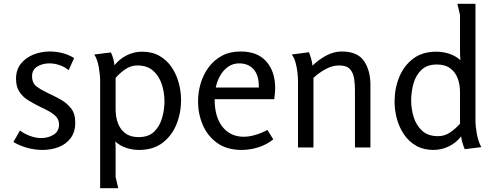

<svg xmlns="http://www.w3.org/2000/svg" viewBox="-20 -782 2625 1018"><path d="M244 -509Q278 -509 311.5 -500.5Q345 -492 373 -474L344 -410Q322 -428 295 -437Q268 -446 242 -446Q205 -446 177.5 -429Q150 -412 150 -378Q150 -341 174.5 -323Q199 -305 233 -289Q266 -274 299.5 -255.5Q333 -237 356 -208.5Q379 -180 379 -132Q379 -82 354.5 -49.5Q330 -17 290.5 -2Q251 13 205 13Q165 13 125 2Q85 -9 51 -29L86 -90Q110 -72 140 -61Q170 -50 198 -50Q236 -50 264.5 -68Q293 -86 293 -122Q293 -147 277.5 -163.5Q262 -180 238 -193Q214 -206 188 -218Q158 -233 129.5 -250.5Q101 -268 83 -295Q65 -322 65 -364Q65 -412 90.5 -444Q116 -476 157 -492.5Q198 -509 244 -509Z M568 -504Q576 -488 580.5 -470.5Q585 -453 587 -436Q613 -469 651.5 -488.5Q690 -508 733 -508Q786 -508 825 -486Q864 -464 889.5 -426.5Q915 -389 927.5 -343.5Q940 -298 940 -251Q940 -183 915.5 -122.5Q891 -62 841.5 -24.5Q792 13 717 13Q683 13 649.5 2Q616 -9 591 -32Q593 -18 593 -4Q593 10 593 18V157L607 216H511V-352Q511 -383 504 -424.5Q497 -466 480 -493ZM708 -435Q674 -435 644 -414.5Q614 -394 593 -369V-201Q593 -162 605.5 -128.5Q618 -95 645 -75Q672 -55 715 -55Q768 -55 797.5 -84Q827 -113 839.5 -157Q852 -201 852 -245Q852 -291 838 -334.5Q824 -378 792.5 -406.5Q761 -435 708 -435Z M1256 -509Q1346 -509 1392.5 -455.5Q1439 -402 1439 -315Q1439 -301 1437.5 -286.5Q1436 -272 1434 -256H1118Q1118 -161 1160 -109Q1202 -57 1272 -57Q1329 -57 1398 -93L1429 -43Q1394 -15 1350 -1Q1306 13 1261 13Q1183 13 1131.5 -24Q1080 -61 1055 -120Q1030 -179 1030 -243Q1030 -293 1044 -340Q1058 -387 1086.5 -425.5Q1115 -464 1157 -486.5Q1199 -509 1256 -509ZM1248 -446Q1214 -446 1188 -427Q1162 -408 1146 -378.5Q1130 -349 1124 -318H1352Q1354 -380 1326 -413Q1298 -446 1248 -446Z M1618 -505Q1625 -488 1630 -470Q1635 -452 1637 -434Q1667 -464 1708 -486.5Q1749 -509 1792 -509Q1875 -509 1909.5 -459Q1944 -409 1944 -332V0H1862V-305Q1862 -336 1857.5 -366Q1853 -396 1835.5 -415.5Q1818 -435 1778 -435Q1741 -435 1704.5 -414.5Q1668 -394 1642 -369V0H1560V-352Q1560 -372 1557 -398.5Q1554 -425 1547 -450.5Q1540 -476 1527 -493Z M2294 -508Q2328 -508 2362 -497Q2396 -486 2421 -463Q2420 -477 2419.5 -490.5Q2419 -504 2419 -517V-703L2405 -762H2501V-143Q2501 -112 2508.5 -71Q2516 -30 2532 -2L2444 9Q2437 -8 2432 -25Q2427 -42 2425 -59Q2399 -25 2360 -6Q2321 13 2278 13Q2226 13 2187 -9Q2148 -31 2122.5 -68.5Q2097 -106 2084.5 -151.5Q2072 -197 2072 -244Q2072 -312 2096.5 -372.5Q2121 -433 2170 -470.5Q2219 -508 2294 -508ZM2296 -440Q2244 -440 2214 -411Q2184 -382 2172 -338Q2160 -294 2160 -250Q2160 -205 2173.5 -161Q2187 -117 2218.5 -88.5Q2250 -60 2303 -60Q2338 -60 2367.5 -80.5Q2397 -101 2419 -126V-294Q2419 -334 2406.5 -367Q2394 -400 2367 -420Q2340 -440 2296 -440Z"/></svg>

Font: Rosario Light
Style: Regular
Weight: 300
Designer: Hector Gatti
Foundry: Omnibus Type
Version: Version 1.101; ttfautohint (v1.8.1.43-b0c9)